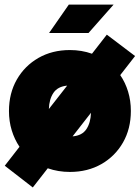

<svg xmlns="http://www.w3.org/2000/svg" viewBox="-20 -743 616 846"><path d="M19.5 -253.9Q19.5 -332 54.2 -392.6Q88.9 -453.1 149.4 -487.8Q210 -522.5 288.1 -522.5Q339.8 -522.5 385.3 -506.3L450.7 -590.3L575.2 -496.1L509.8 -412.1Q532.2 -379.4 544.4 -339.4Q556.6 -299.3 556.6 -253.9Q556.6 -175.8 522 -115.2Q487.3 -54.7 426.8 -20Q366.2 14.6 288.1 14.6Q236.3 14.6 190.4 -1.5L124.5 83L1 -12.7L65.9 -96.2Q43.9 -128.9 31.7 -168.7Q19.5 -208.5 19.5 -253.9ZM275.9 -365.7Q234.4 -361.8 215.6 -334Q196.8 -306.2 195.3 -262.7ZM380.9 -246.1 299.8 -142.1Q341.8 -145.5 360.6 -173.8Q379.4 -202.1 380.9 -246.1ZM370.1 -597.7H196.3L283.2 -722.7H480.5Z"/></svg>

Font: Giphurs Black
Style: Regular
Weight: 900
Version: Version 0.920; ttfautohint (v1.8.4.7-5d5b)